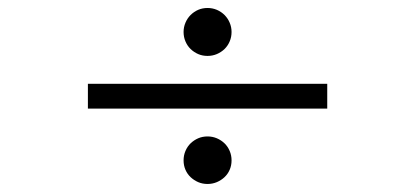

<svg xmlns="http://www.w3.org/2000/svg" viewBox="-20 -541 1040 481"><path d="M560.1 -139.2Q560.1 -126.5 555.4 -115.7Q550.8 -105 542.5 -97.2Q534.2 -89.4 523.2 -84.7Q512.2 -80.1 500 -80.1Q487.3 -80.1 476.6 -84.7Q465.8 -89.4 457.5 -97.2Q449.2 -105 444.6 -115.7Q439.9 -126.5 439.9 -139.2Q439.9 -151.9 444.6 -162.8Q449.2 -173.8 457.5 -181.9Q465.8 -189.9 476.6 -194.6Q487.3 -199.2 500 -199.2Q512.2 -199.2 523.2 -194.6Q534.2 -189.9 542.5 -181.9Q550.8 -173.8 555.4 -162.8Q560.1 -151.9 560.1 -139.2ZM200.2 -269V-331.1H799.8V-269ZM560.1 -460.9Q560.1 -448.2 555.4 -437.3Q550.8 -426.3 542.5 -418.2Q534.2 -410.2 523.2 -405.5Q512.2 -400.9 500 -400.9Q487.3 -400.9 476.6 -405.5Q465.8 -410.2 457.5 -418.2Q449.2 -426.3 444.6 -437.3Q439.9 -448.2 439.9 -460.9Q439.9 -473.1 444.6 -484.1Q449.2 -495.1 457.5 -503.4Q465.8 -511.7 476.6 -516.4Q487.3 -521 500 -521Q512.2 -521 523.2 -516.4Q534.2 -511.7 542.5 -503.4Q550.8 -495.1 555.4 -484.1Q560.1 -473.1 560.1 -460.9Z"/></svg>

Font: Charis SIL Eur
Style: Bold Italic
Weight: 700
Italic angle: -11°
Foundry: SIL International
Version: Version 5.000